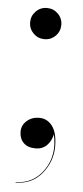

<svg xmlns="http://www.w3.org/2000/svg" viewBox="-51 -560 317 736"><g transform="rotate(5 107.5 -191.5)"><path d="M57.5 -427.5Q40 -445 40 -470Q40 -495 57.5 -512.5Q75 -530 100 -530Q125 -530 142.5 -512.5Q160 -495 160 -470Q160 -445 142.5 -427.5Q125 -410 100 -410Q75 -410 57.5 -427.5ZM40 -49Q40 -74 59.5 -91Q79 -108 107 -108Q138 -108 157.5 -82Q177 -56 177 -4Q177 54 139 100.5Q101 147 38 147V145Q106 145 146 87Q186 29 168 -50Q163 -24 146 -7Q129 10 103 10Q72 10 56 -6.5Q40 -23 40 -49Z"/></g></svg>

Font: Bodoni* 72
Style: Regular
Weight: 400
Version: Version 1.003